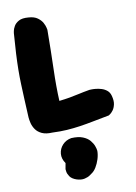

<svg xmlns="http://www.w3.org/2000/svg" viewBox="-100 -714 747 1057"><g transform="rotate(-10 273.5 -185.0)"><path d="M155 -2Q119 0 96.5 -10.5Q74 -21 62 -38.5Q50 -56 45.5 -74.5Q41 -93 40 -107Q37 -165 35 -210Q33 -255 31.5 -294.5Q30 -334 30.5 -375Q31 -416 33.5 -465Q36 -514 41 -578Q41 -578 43 -589.5Q45 -601 53.5 -616Q62 -631 81 -641.5Q100 -652 135 -649Q167 -647 185.5 -633.5Q204 -620 212.5 -604Q221 -588 223.5 -576Q226 -564 226 -564Q225 -442 222 -344.5Q219 -247 223 -167Q257 -171 282.5 -175.5Q308 -180 334.5 -186Q361 -192 396 -198Q396 -198 406 -198.5Q416 -199 431.5 -197.5Q447 -196 463.5 -191Q480 -186 493.5 -175Q507 -164 512 -145Q520 -116 515.5 -96Q511 -76 502 -64Q493 -52 485 -46.5Q477 -41 477 -41Q428 -32 388 -24Q348 -16 311 -10.5Q274 -5 236.5 -2.5Q199 0 155 -2ZM241 275Q215 266 204.5 250.5Q194 235 192.5 222Q191 209 191 209L197 176Q178 149 180.5 121Q183 93 202.5 72Q222 51 252 46Q291 44 316 54Q341 64 354.5 80Q368 96 374 112Q380 128 381 140Q381 162 373.5 186Q366 210 354 229.5Q342 249 326 259Q326 259 315.5 266.5Q305 274 286 278.5Q267 283 241 275Z"/></g></svg>

Font: Sour Gummy Black
Style: Regular
Weight: 900
Designer: Stefie Justprince
Foundry: Eifetstype
Version: Version 1.000